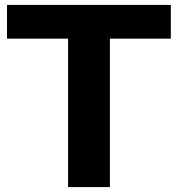

<svg xmlns="http://www.w3.org/2000/svg" viewBox="-20 -760 723 780"><path d="M256.5 0V-603H8.5V-740H674V-603H426.5V0Z"/></svg>

Font: Encode Sans SemiExpanded
Style: Bold
Weight: 700
Width: 6
Designer: Multiple Designers
Foundry: Impallari Type
Version: Version 3.002